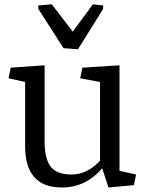

<svg xmlns="http://www.w3.org/2000/svg" viewBox="-20 -835 656 866"><path d="M93.3 -175.3V-465.3L18.6 -481.9L28.3 -529.8L181.2 -540.5V-196.8Q181.2 -120.1 208 -84Q234.9 -47.9 303.7 -47.9Q372.6 -47.9 431.2 -109.9V-465.3L341.8 -481.9L351.6 -529.8L519 -540.5V-64.5L593.8 -47.9L584 0L469.2 10.7L440.9 -76.2Q366.7 10.7 259.8 10.7Q93.3 10.7 93.3 -175.3ZM152.8 -810.5 213.9 -815.4 308.1 -692.4 398.9 -815.4 445.3 -810.5V-794.9L331.5 -612.8L266.6 -617.7L152.8 -794.9Z"/></svg>

Font: NoticiaText-Regular
Style: Regular
Weight: 400
Designer: JM Sole
Foundry: JM Sole
Version: Version 1.003